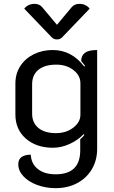

<svg xmlns="http://www.w3.org/2000/svg" viewBox="-20 -769 595 998"><path d="M75 85Q75 59 92.5 47Q110 35 140 35Q142 82 176.5 109.5Q211 137 269 137Q397 137 397 13V-45Q411 -57 418 -67L415 -72Q386 -41 342.5 -21Q299 -1 255 -1Q169 -1 114.5 -48.5Q60 -96 60 -174V-335Q60 -386 85.5 -425.5Q111 -465 155.5 -487Q200 -509 254 -509Q352 -509 418 -423L422 -427L402 -452Q402 -480 421.5 -494.5Q441 -509 485 -509V4Q485 64 457.5 110.5Q430 157 381 183Q332 209 269 209Q217 209 172 192Q127 175 101 146.5Q75 118 75 85ZM398 -173V-336Q398 -377 361.5 -405Q325 -433 273 -433Q213 -433 180 -406.5Q147 -380 147 -331V-178Q147 -131 179.5 -104Q212 -77 271 -77Q324 -77 361 -105.5Q398 -134 398 -173ZM353 -732Q367 -749 394 -749Q409 -749 423 -742.5Q437 -736 446 -724L305 -577Q294 -564 276 -564Q258 -564 247 -577L106 -724Q115 -736 129 -742.5Q143 -749 158 -749Q185 -749 199 -732L276 -640Z"/></svg>

Font: K2D
Style: Regular
Weight: 400
Version: Version 1.000; ttfautohint (v1.6)